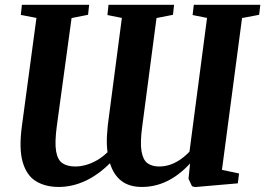

<svg xmlns="http://www.w3.org/2000/svg" viewBox="-20 -763 1102 798"><path d="M224 14Q168.5 14 129.5 -9.8Q90.5 -33.5 74.2 -89.8Q58 -146 71.5 -243L131.5 -688.5L66.5 -701L71 -743H350.5L346 -701.5L277.5 -688L216 -238Q207 -170.5 213.2 -134.2Q219.5 -98 239.8 -84.5Q260 -71 293 -71Q313.5 -71 336.5 -77.2Q359.5 -83.5 382.8 -96.8Q406 -110 427 -130.5Q425 -144 424.2 -161Q423.5 -178 424.5 -198.2Q425.5 -218.5 428 -242.5L486.5 -688.5L426.5 -700.5L431 -743H703.5L699 -701.5L630.5 -688L571 -236.5Q562 -170 568.2 -134Q574.5 -98 593.2 -84.5Q612 -71 641 -71Q663 -71 684 -77.5Q705 -84 725.8 -97.5Q746.5 -111 767.5 -132.5L840.5 -688.5L780.5 -700.5L785.5 -743H1062L1057 -701.5L986 -688L902.5 -57L973.5 -42L968.5 -1L790.5 14.5L778 11L763.5 -20L770 -83.5Q724 -34 674.2 -10Q624.5 14 570 14Q517.5 14 485 -10.8Q452.5 -35.5 437 -84.5Q387 -35 333.2 -10.5Q279.5 14 224 14Z"/></svg>

Font: Merriweather 48pt
Style: Bold Italic
Weight: 700
Italic angle: -7.8°
Version: Version 2.101